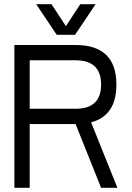

<svg xmlns="http://www.w3.org/2000/svg" viewBox="-20 -899 631 919"><path d="M48.8 0V-683.6H341.8Q537.1 -683.6 537.1 -494.1Q537.1 -345.2 416 -313.5L542 0H463.9L341.8 -305.2H122.1V0ZM463.9 -494.1Q463.9 -610.4 341.8 -610.4H122.1V-378.4H341.8Q463.9 -378.4 463.9 -494.1ZM226.6 -878.9 295.4 -773.9 364.3 -878.9H437.5L339.4 -732.4H251.5L153.3 -878.9Z"/></svg>

Font: Sanitrixie
Style: Regular
Weight: 400
Designer: Jayvee D. Enaguas (Grand Chaos)
Version: Version 1.1 - 6/9/2013